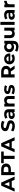

<svg xmlns="http://www.w3.org/2000/svg" viewBox="4485 -5276 984 10012"><g transform="rotate(-90 4977.0 -270.0)"><path d="M544 -150H219L157 0H-9L303 -700H463L776 0H606ZM493 -273 382 -541 271 -273Z M1456 -446Q1456 -369 1419 -311.5Q1382 -254 1313.5 -223.5Q1245 -193 1152 -193H1011V0H849V-700H1152Q1245 -700 1313.5 -669Q1382 -638 1419 -581Q1456 -524 1456 -446ZM1292 -446Q1292 -505 1254 -536.5Q1216 -568 1143 -568H1011V-325H1143Q1216 -325 1254 -356.5Q1292 -388 1292 -446Z M1697 -568H1473V-700H2083V-568H1859V0H1697Z M2596 -150H2271L2209 0H2043L2355 -700H2515L2828 0H2658ZM2545 -273 2434 -541 2323 -273Z M3129 -69 3184 -191Q3229 -158 3291 -138Q3353 -118 3415 -118Q3484 -118 3517 -138.5Q3550 -159 3550 -193Q3550 -218 3530.5 -234.5Q3511 -251 3480.5 -261Q3450 -271 3398 -283Q3318 -302 3267 -321Q3216 -340 3179.5 -382Q3143 -424 3143 -494Q3143 -555 3176 -604.5Q3209 -654 3275.5 -683Q3342 -712 3438 -712Q3505 -712 3569 -696Q3633 -680 3681 -650L3631 -527Q3534 -582 3437 -582Q3369 -582 3336.5 -560Q3304 -538 3304 -502Q3304 -466 3341.5 -448.5Q3379 -431 3456 -414Q3536 -395 3587 -376Q3638 -357 3674.5 -316Q3711 -275 3711 -205Q3711 -145 3677.5 -95.5Q3644 -46 3577 -17Q3510 12 3414 12Q3331 12 3253.5 -10.5Q3176 -33 3129 -69Z M4287 -307V0H4141V-67Q4097 8 3977 8Q3915 8 3869.5 -13Q3824 -34 3800 -71Q3776 -108 3776 -155Q3776 -230 3832.5 -273Q3889 -316 4007 -316H4131Q4131 -367 4100 -394.5Q4069 -422 4007 -422Q3964 -422 3922.5 -408.5Q3881 -395 3852 -372L3796 -481Q3840 -512 3901.5 -529Q3963 -546 4028 -546Q4153 -546 4220 -486.5Q4287 -427 4287 -307ZM4131 -170V-225H4024Q3928 -225 3928 -162Q3928 -132 3951.5 -114.5Q3975 -97 4016 -97Q4056 -97 4087 -115.5Q4118 -134 4131 -170Z M4978 -308V0H4822V-284Q4822 -348 4794 -379.5Q4766 -411 4713 -411Q4654 -411 4619 -374.5Q4584 -338 4584 -266V0H4428V-538H4577V-475Q4608 -509 4654 -527.5Q4700 -546 4755 -546Q4855 -546 4916.5 -486Q4978 -426 4978 -308Z M5067 -50 5119 -162Q5155 -139 5206 -124.5Q5257 -110 5306 -110Q5405 -110 5405 -159Q5405 -182 5378 -192Q5351 -202 5295 -209Q5229 -219 5186 -232Q5143 -245 5111.5 -278Q5080 -311 5080 -372Q5080 -423 5109.5 -462.5Q5139 -502 5195.5 -524Q5252 -546 5329 -546Q5386 -546 5442.5 -533.5Q5499 -521 5536 -499L5484 -388Q5413 -428 5329 -428Q5279 -428 5254 -414Q5229 -400 5229 -378Q5229 -353 5256 -343Q5283 -333 5342 -324Q5408 -313 5450 -300.5Q5492 -288 5523 -255Q5554 -222 5554 -163Q5554 -113 5524 -74Q5494 -35 5436.5 -13.5Q5379 8 5300 8Q5233 8 5169 -8.5Q5105 -25 5067 -50Z M6390 0 6255 -195H6247H6106V0H5944V-700H6247Q6340 -700 6408.5 -669Q6477 -638 6514 -581Q6551 -524 6551 -446Q6551 -368 6513.5 -311.5Q6476 -255 6407 -225L6564 0ZM6238 -568H6106V-324H6238Q6311 -324 6349 -356Q6387 -388 6387 -446Q6387 -505 6349 -536.5Q6311 -568 6238 -568Z M7192 -225H6785Q6796 -175 6837 -146Q6878 -117 6939 -117Q6981 -117 7013.5 -129.5Q7046 -142 7074 -169L7157 -79Q7081 8 6935 8Q6844 8 6774 -27.5Q6704 -63 6666 -126Q6628 -189 6628 -269Q6628 -348 6665.5 -411.5Q6703 -475 6768.5 -510.5Q6834 -546 6915 -546Q6994 -546 7058 -512Q7122 -478 7158.5 -414.5Q7195 -351 7195 -267Q7195 -264 7192 -225ZM6783 -316H7048Q7040 -367 7004 -397.5Q6968 -428 6916 -428Q6863 -428 6827 -398Q6791 -368 6783 -316Z M7854 -538V-90Q7854 58 7777 130Q7700 202 7552 202Q7474 202 7404 183Q7334 164 7288 128L7350 16Q7384 44 7436 60.5Q7488 77 7540 77Q7621 77 7659.5 40.5Q7698 4 7698 -70V-93Q7637 -26 7528 -26Q7454 -26 7392.5 -58.5Q7331 -91 7295 -150Q7259 -209 7259 -286Q7259 -363 7295 -422Q7331 -481 7392.5 -513.5Q7454 -546 7528 -546Q7645 -546 7706 -469V-538ZM7700 -286Q7700 -345 7660.5 -381.5Q7621 -418 7559 -418Q7497 -418 7457 -381.5Q7417 -345 7417 -286Q7417 -227 7457 -190.5Q7497 -154 7559 -154Q7621 -154 7660.5 -190.5Q7700 -227 7700 -286Z M8541 -538V0H8393V-64Q8362 -29 8319 -10.5Q8276 8 8226 8Q8120 8 8058 -53Q7996 -114 7996 -234V-538H8152V-257Q8152 -127 8261 -127Q8317 -127 8351 -163.5Q8385 -200 8385 -272V-538Z M8686 -742H8842V0H8686Z M9463 -307V0H9317V-67Q9273 8 9153 8Q9091 8 9045.5 -13Q9000 -34 8976 -71Q8952 -108 8952 -155Q8952 -230 9008.5 -273Q9065 -316 9183 -316H9307Q9307 -367 9276 -394.5Q9245 -422 9183 -422Q9140 -422 9098.5 -408.5Q9057 -395 9028 -372L8972 -481Q9016 -512 9077.5 -529Q9139 -546 9204 -546Q9329 -546 9396 -486.5Q9463 -427 9463 -307ZM9307 -170V-225H9200Q9104 -225 9104 -162Q9104 -132 9127.5 -114.5Q9151 -97 9192 -97Q9232 -97 9263 -115.5Q9294 -134 9307 -170Z M9938 -546V-402Q9912 -404 9903 -404Q9836 -404 9798 -366.5Q9760 -329 9760 -254V0H9604V-538H9753V-467Q9781 -506 9828.5 -526Q9876 -546 9938 -546Z"/></g></svg>

Font: APTA Sans Regular
Style: Bold Italic
Weight: 700
Version: Version 7.200